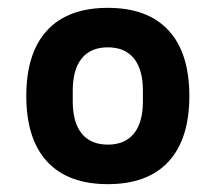

<svg xmlns="http://www.w3.org/2000/svg" viewBox="-20 -600 551 492"><path d="M100.8 -522.2Q154.2 -579.9 256.3 -579.9Q358.4 -579.9 411.8 -522.2Q465.2 -464.4 465.2 -354Q465.2 -243.7 411.8 -185.9Q358.4 -128.1 256.3 -128.1Q154.2 -128.1 100.8 -185.9Q47.4 -243.7 47.4 -354Q47.4 -464.4 100.8 -522.2ZM166.4 -367.5V-340.6Q166.4 -286.3 189.4 -257.8Q212.4 -229.4 256.3 -229.4Q300.2 -229.4 323.2 -257.8Q346.2 -286.3 346.2 -340.6V-367.5Q346.2 -421.8 323.2 -450.3Q300.2 -478.7 256.3 -478.7Q212.4 -478.7 189.4 -450.3Q166.4 -421.8 166.4 -367.5Z"/></svg>

Font: Puralecka Narrow
Style: Bold
Weight: 700
Designer: Hector Gatti, Marcela Romero, Pablo Cosgaya and Nicolas Silva
Version: Version 1.004;PS 001.004;hotconv 1.0.70;makeotf.lib2.5.58329